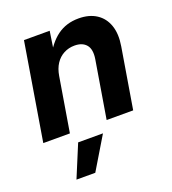

<svg xmlns="http://www.w3.org/2000/svg" viewBox="-140 -643 881 983"><g transform="rotate(-20 301.0 -152.0)"><path d="M206.1 -294.9 157.2 0H12.2L99.6 -529.3H239.7L219.2 -394L200.7 -398.4Q234.9 -466.8 283.4 -502.4Q332 -538.1 399.4 -538.1Q457 -538.1 496.1 -512.7Q535.2 -487.3 551.3 -440.4Q567.4 -393.6 556.6 -329.1L502 0H357.4L409.2 -312.5Q417.5 -364.3 396.5 -389.4Q375.5 -414.6 332.5 -414.6Q300.8 -414.6 274.2 -400.6Q247.6 -386.7 230 -360.1Q212.4 -333.5 206.1 -294.9ZM107.9 233.9 181.2 57.6H316.4L210.4 233.9Z"/></g></svg>

Font: Inter 24pt
Style: Bold Italic
Weight: 700
Italic angle: -9.3988°
Version: Version 4.001;git-66647c0bb